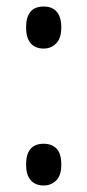

<svg xmlns="http://www.w3.org/2000/svg" viewBox="-20 -560 268 589"><path d="M60 -55Q60 -87 73.5 -103Q87 -119 114 -119Q139 -119 153.5 -104Q168 -89 168 -55Q168 -22 152.5 -6.5Q137 9 114 9Q88 9 74 -7.5Q60 -24 60 -55ZM60 -476Q60 -508 73.5 -524Q87 -540 114 -540Q140 -540 154 -524Q168 -508 168 -476Q168 -443 152.5 -427Q137 -411 114 -411Q88 -411 74 -427.5Q60 -444 60 -476Z"/></svg>

Font: Noto Sans Thai ExtraCondensed
Style: Regular
Weight: 400
Width: 2
Designer: Monotype Design Team
Foundry: Monotype Imaging Inc.
Version: Version 2.002